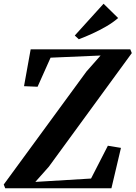

<svg xmlns="http://www.w3.org/2000/svg" viewBox="-38 -1007 725 1027"><path d="M-10 0 -18 -20 424.5 -624.5 500 -710 232.5 -698.5 163 -543 90.5 -546 126 -743H659L667 -723L223 -115L151 -34L449 -52L539 -227.5L609 -216L558 0ZM383.5 -797 362 -817 516 -987 594 -910.5Q565.5 -886 529.5 -865.2Q493.5 -844.5 455.8 -827.2Q418 -810 383.5 -797Z"/></svg>

Font: Merriweather 120pt
Style: Bold Italic
Weight: 700
Italic angle: -7.8°
Version: Version 2.101